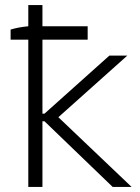

<svg xmlns="http://www.w3.org/2000/svg" viewBox="-20 -740 553 760"><path d="M92 0H148V-260H156L426 0H501L211 -276L484 -520H413L156 -290H148V-583H327V-636H148V-720H92V-636C68 -634 41 -629 22 -623V-583H92Z"/></svg>

Font: Fixel Display Light
Style: Regular
Weight: 300
Designer: AlfaBravo + MacPaw
Foundry: Kyrylo Tkachov, Marchela Mozhyna, Serhii Makarenko, Maria Weinstein, Zakhar Kryvoshyya
Version: Version 1.211